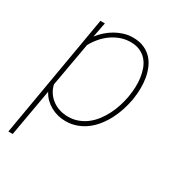

<svg xmlns="http://www.w3.org/2000/svg" viewBox="-173 -662 933 990"><g transform="rotate(30 293.5 -167.5)"><path d="M491.7 -259.3Q485.8 -228 475.6 -195.8Q465.3 -163.6 450 -133.8Q434.6 -104 414.3 -77.9Q394 -51.8 368.4 -32.2Q342.8 -12.7 312 -1.5Q281.2 9.8 245.1 9.8Q221.7 9.8 199.2 3.9Q176.8 -2 157 -12.9Q137.2 -23.9 120.8 -40Q104.5 -56.2 93.8 -77.1L44.4 203.1H18.6L144.5 -528.3H170.9L153.8 -440.4Q169.9 -460.9 189.9 -478.8Q210 -496.6 233.2 -509.8Q256.3 -522.9 281.7 -530.5Q307.1 -538.1 334.5 -538.1Q371.1 -538.1 398.7 -526.4Q426.3 -514.6 445.3 -494.9Q464.4 -475.1 476.1 -448.5Q487.8 -421.9 493.2 -391.8Q498.5 -361.8 498 -330.6Q497.6 -299.3 493.2 -269.5ZM466.3 -269.5Q470.7 -294.9 471.7 -322.8Q472.7 -350.6 469 -377.4Q465.3 -404.3 456.3 -428.7Q447.3 -453.1 431.4 -471.4Q415.5 -489.7 391.6 -500.7Q367.7 -511.7 335 -511.7Q304.2 -511.7 276.4 -501.7Q248.5 -491.7 224.4 -474.6Q200.2 -457.5 180.7 -434.6Q161.1 -411.6 147 -385.7L100.6 -125Q106.4 -99.1 120.1 -79.1Q133.8 -59.1 153.1 -45.2Q172.4 -31.2 196 -23.9Q219.7 -16.6 245.6 -16.6Q277.8 -16.6 305.4 -27.1Q333 -37.6 355.5 -55.2Q377.9 -72.8 395.8 -96.2Q413.6 -119.6 427.2 -146.5Q440.9 -173.3 450.2 -202.1Q459.5 -231 464.8 -259.3Z"/></g></svg>

Font: TypoPRO Roboto Mono
Style: Italic
Weight: 250
Designer: Google
Version: Version 2.000986; 2015; ttfautohint (v1.3)